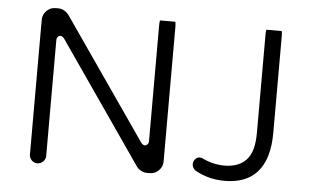

<svg xmlns="http://www.w3.org/2000/svg" viewBox="-49 -751 1337 827"><g transform="rotate(5 619.5 -338.0)"><path d="M1071.8 -663.6Q1069.8 -657.2 1069.8 -641.6V-218.8Q1069.8 -177.7 1062 -147.9Q1053.2 -116.7 1034.7 -98.1Q1001.5 -64.9 942.4 -64.9Q893.1 -64.9 846.7 -87.4Q841.8 -90.3 835.2 -90.3Q828.6 -90.3 824.2 -88.4Q818.8 -86.4 814.5 -81.1Q806.2 -71.3 806.2 -59.6Q806.2 -42 822.8 -31.2Q879.9 0.5 948.2 0.5Q1090.8 0.5 1127.9 -126Q1140.1 -168 1140.1 -224.6V-641.6Q1140.1 -655.8 1138.2 -663.6ZM138.7 -4.4Q153.3 -4.4 163.8 -14.9Q174.3 -25.4 174.3 -39.1V-540Q174.3 -549.3 180.7 -555.7Q185.1 -560.1 190.4 -560.1Q198.2 -560.1 206.5 -550.3L568.8 -26.4Q576.2 -16.6 588.4 -10.7Q596.2 -6.3 602.5 -5.4Q608.9 -4.4 613.3 -4.4H625Q647.5 -4.4 663.8 -20.8Q680.2 -37.1 680.2 -58.6V-641.6Q680.2 -655.8 678.2 -663.6H611.8Q609.9 -655.3 609.9 -641.6V-141.6Q609.9 -132.3 603.5 -126Q599.1 -121.6 593.8 -121.6Q585.9 -121.6 577.6 -131.3L217.3 -651.9Q197.3 -677.2 170.9 -677.2H158.2Q136.2 -677.2 120.1 -660.6Q104 -644 104 -622.1V-39.1Q104 -24.9 114.3 -14.6Q124.5 -4.4 138.7 -4.4Z"/></g></svg>

Font: YuPearl-ExtraLight
Style: ExtraLight
Weight: 200
Designer: Max Yao
Foundry: Max-Everyday
Version: Version 1.011; ttfautohint (v1.8.3)